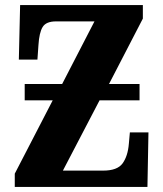

<svg xmlns="http://www.w3.org/2000/svg" viewBox="-20 -734 641 754"><path d="M38 -52 187 -340H77V-404H224L351 -650H200Q161 -650 147.5 -628Q134 -606 131 -557L127 -500H54L59 -714H541V-661L408 -404H528V-340H371L227 -64H385Q441 -64 461.5 -92.5Q482 -121 486 -169L490 -214H563L559 0H38Z"/></svg>

Font: Noto Serif CondBlack
Style: Regular
Weight: 900
Width: 3
Designer: Monotype Design Team
Foundry: Monotype Imaging Inc.
Version: Version 1.001